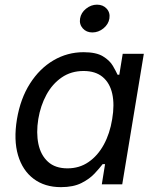

<svg xmlns="http://www.w3.org/2000/svg" viewBox="-20 -771 654 803"><path d="M234.9 11.7Q167 11.7 120.6 -23.2Q74.2 -58.1 55.4 -121.8Q36.6 -185.5 50.8 -272Q65.4 -358.9 105.5 -421.6Q145.5 -484.4 203.6 -518.6Q261.7 -552.7 329.6 -552.7Q382.3 -552.7 410.6 -535.4Q439 -518.1 451.9 -495.8Q464.8 -473.6 471.7 -458.5H479L493.2 -545.9H581.5L491.2 0H405.8L419.4 -84.5H409.2Q397 -68.4 376 -45.7Q355 -22.9 320.8 -5.6Q286.6 11.7 234.9 11.7ZM262.2 -66.9Q312 -66.9 350.3 -93.3Q388.7 -119.6 414.1 -166Q439.5 -212.4 449.2 -272.9Q459.5 -333.5 449.5 -378.7Q439.5 -423.8 409.4 -449Q379.4 -474.1 329.6 -474.1Q277.3 -474.1 238 -447Q198.7 -419.9 174.1 -374.5Q149.4 -329.1 140.1 -272.9Q130.9 -215.8 140.6 -168.9Q150.4 -122.1 180.7 -94.5Q210.9 -66.9 262.2 -66.9ZM366.2 -635.3Q341.3 -635.3 326.2 -652.3Q311 -669.4 314.9 -693.4Q318.8 -717.8 339.8 -734.6Q360.8 -751.5 385.7 -751.5Q411.1 -751.5 426.3 -734.6Q441.4 -717.8 437.5 -693.4Q433.6 -669.4 412.6 -652.3Q391.6 -635.3 366.2 -635.3Z"/></svg>

Font: Inter
Style: Italic
Weight: 400
Italic angle: -9.3988°
Designer: Rasmus Andersson
Foundry: rsms
Version: Version 4.001;git-66647c0bb